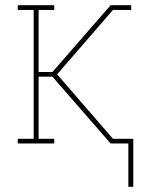

<svg xmlns="http://www.w3.org/2000/svg" viewBox="-20 -550 540 736"><path d="M472 166V0H404L181 -256H128V-18H188V0H48V-18H109V-512H48V-530H188V-512H128V-274H181L404 -530H483V-512H413L199 -265L413 -18H491V166Z"/></svg>

Font: Iosevka Slab Thin
Style: Regular
Weight: 100
Monospace: yes
Designer: Belleve Invis
Foundry: Belleve Invis
Version: Version 11.1.0; ttfautohint (v1.8.3)